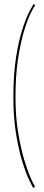

<svg xmlns="http://www.w3.org/2000/svg" viewBox="-20 -768 230 998"><path d="M153.5 210Q148.5 202.5 131.8 167.8Q115 133 96.2 72.8Q77.5 12.5 63.5 -72Q49.5 -156.5 49.5 -263Q49.5 -381.5 63.5 -470Q77.5 -558.5 97 -618Q116.5 -677.5 133.5 -709.5Q150.5 -741.5 156 -748L162.5 -740Q155.5 -732 139 -698.2Q122.5 -664.5 104.5 -605Q86.5 -545.5 73.5 -460Q60.5 -374.5 60.5 -263Q60.5 -164 73.8 -82.5Q87 -1 105 59.5Q123 120 139.2 156.2Q155.5 192.5 161.5 201Z"/></svg>

Font: Imbue 100pt SemiBold
Style: Regular
Weight: 600
Designer: Tyler Finck
Foundry: Etcetera Type Company
Version: Version 1.102; ttfautohint (v1.8.3)